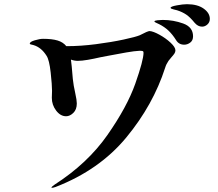

<svg xmlns="http://www.w3.org/2000/svg" viewBox="-20 -885 1040 915"><path d="M980 -795Q980 -779 968.5 -768.5Q957 -758 943 -758Q923 -758 907 -777Q886 -803 867.5 -815.5Q849 -828 824 -836Q815 -838 808 -840Q801 -842 797 -843.5Q793 -845 793 -848Q793 -854 822.5 -859.5Q852 -865 871 -865Q921 -865 950.5 -844Q980 -823 980 -795ZM900 -712Q900 -692 886.5 -682Q873 -672 858 -672Q832 -672 819 -694Q802 -721 783 -739Q764 -757 738 -770Q732 -773 724 -776.5Q716 -780 716 -783Q716 -787 730.5 -788.5Q745 -790 756 -790Q806 -790 853 -773Q900 -756 900 -712ZM816 -645Q816 -637 811 -629.5Q806 -622 796 -611Q784 -596 783 -595Q772 -579 767 -562Q710 -385 582 -230Q454 -75 245 6Q233 10 228 10Q225 10 225 8Q225 6 240 -5Q397 -106 491.5 -241Q586 -376 625 -487Q664 -598 664 -634Q664 -640 660 -641.5Q656 -643 645 -643Q622 -642 581.5 -635Q541 -628 500 -620L458 -612Q428 -605 399 -600Q370 -595 351 -595Q334 -595 318 -601Q321 -583 327 -509Q330 -479 339 -439Q346 -408 346 -392Q346 -363 329.5 -347Q313 -331 295 -331Q268 -331 247.5 -358Q227 -385 227 -419L228 -452Q228 -480 221.5 -539.5Q215 -599 202 -619Q177 -659 140 -670Q134 -672 128 -673Q122 -674 122 -677Q122 -686 146 -693Q170 -700 185 -700Q228 -700 254.5 -692Q281 -684 296 -665H299Q364 -665 437.5 -674.5Q511 -684 569 -696.5Q627 -709 646 -717Q684 -737 693 -737Q710 -736 740 -719.5Q770 -703 793 -681.5Q816 -660 816 -645Z"/></svg>

Font: Shippori Mincho
Style: Bold
Weight: 700
Designer: FONTDASU
Foundry: FONTDASU / Google Inc. / but / Adobe
Version: Version 3.110; ttfautohint (v1.8.3)